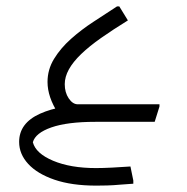

<svg xmlns="http://www.w3.org/2000/svg" viewBox="-20 -382 587 602"><path d="M162 -27Q129 -78 129 -125Q129 -164 149.5 -197.5Q170 -231 202.5 -260Q235 -289 273.5 -314Q312 -339 347 -362H354L381 -318Q334 -289 297 -263Q260 -237 234.5 -212.5Q209 -188 196 -164.5Q183 -141 183 -118Q183 -92 195.5 -73.5Q208 -55 224 -55ZM180 0V-55H480V-48L465 0ZM282 200Q205 200 151 181.5Q97 163 68.5 132Q40 101 40 63Q40 4 105.5 -25.5Q171 -55 279 -55V0Q191 0 141 17.5Q91 35 83 64Q92 99 146.5 122Q201 145 281 145Q302 145 331.5 143.5Q361 142 389 140L398 184V194Q378 195 356.5 197Q335 199 316 199.5Q297 200 282 200Z"/></svg>

Font: Fustat Light
Style: Regular
Weight: 300
Designer: Mohamed Gaber, Khaled Hosny, Laura Garcia Mut
Foundry: Kief Type Foundry, Alif Type Foundry, Hard Type Foundry
Version: Version 1.007